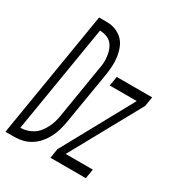

<svg xmlns="http://www.w3.org/2000/svg" viewBox="-214 -852 902 968"><g transform="rotate(30 237.0 -367.5)"><path d="M-40 0 81 -735H127Q153 -735 177.5 -725.5Q202 -716 219 -699Q236 -682 245.5 -658Q255 -634 258.5 -608.5Q262 -583 260.5 -556.5Q259 -530 255 -503L204 -197Q200 -173 193 -149Q186 -125 174.5 -102.5Q163 -80 146 -60Q129 -40 107 -26Q85 -12 61 -6Q37 0 13 0ZM15 -55Q33 -55 51 -60Q69 -65 86 -75.5Q103 -86 115.5 -101.5Q128 -117 137 -134.5Q146 -152 151.5 -170Q157 -188 160 -206L210 -512Q213 -526 214.5 -541Q216 -556 215 -570Q214 -584 211.5 -598Q209 -612 204 -624.5Q199 -637 191 -648Q183 -659 171.5 -666Q160 -673 146 -676.5Q132 -680 118 -680ZM222 0 231 -55 456 -465H299L308 -520H514L505 -465L279 -55H437L428 0Z"/></g></svg>

Font: Iosevka Light Oblique
Style: Regular
Weight: 300
Italic angle: -9°
Monospace: yes
Designer: Belleve Invis
Foundry: Belleve Invis
Version: Version 32.5.0; ttfautohint (v1.8.4)